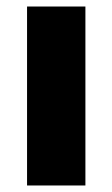

<svg xmlns="http://www.w3.org/2000/svg" viewBox="-20 -569 345 589"><path d="M242 0H63V-549H242Z"/></svg>

Font: Noto Sans Disp ExtBd
Style: Regular
Weight: 800
Designer: Monotype Design Team
Foundry: Monotype Imaging Inc.
Version: Version 2.000;GOOG;noto-source:20170915:90ef993387c0; ttfaut